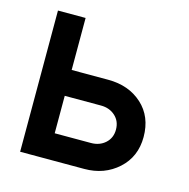

<svg xmlns="http://www.w3.org/2000/svg" viewBox="-82 -586 656 665"><g transform="rotate(15 246.5 -253.0)"><path d="M446.3 -159.7Q446.3 -88.9 397.2 -44.4Q348.1 0 276.4 0H46.4V-506.3H145.5V-319.8H276.4Q350.6 -319.8 398.4 -276.4Q446.3 -232.9 446.3 -159.7ZM347.2 -159.7Q347.2 -189.9 326.7 -208.5Q306.2 -227.1 275.4 -227.1H145.5V-92.8H275.4Q306.2 -92.8 326.7 -111.3Q347.2 -129.9 347.2 -159.7Z"/></g></svg>

Font: Alte DIN 1451 Mittelschrift
Style: Regular
Weight: 400
Designer: Peter Wiegel
Foundry: Peter Wiegel
Version: Version 1.002 September 20, 2019